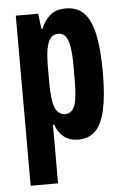

<svg xmlns="http://www.w3.org/2000/svg" viewBox="-53 -577 518 803"><g transform="rotate(-5 206.5 -176.0)"><path d="M43 187V-527H137L145 -463H150Q162 -495 186.5 -517Q211 -539 254 -539Q301 -539 329.5 -510Q358 -481 371.5 -419.5Q385 -358 385 -259Q385 -164 372 -104Q359 -44 331.5 -16Q304 12 259 12Q234 12 215.5 3.5Q197 -5 184 -21Q171 -37 163 -59H158V187ZM213 -99Q232 -99 243.5 -112.5Q255 -126 260 -156Q265 -186 265 -235V-299Q265 -347 260 -377Q255 -407 244 -421.5Q233 -436 213 -436Q192 -436 180 -420.5Q168 -405 163 -375Q158 -345 158 -299V-235Q158 -199 161 -173.5Q164 -148 170.5 -131.5Q177 -115 188 -107Q199 -99 213 -99Z"/></g></svg>

Font: Archivo ExtraCondensed
Style: Bold
Weight: 700
Width: 2
Designer: Hector Gatti
Foundry: Omnibus-Type
Version: Version 2.001